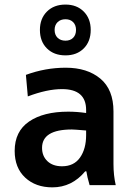

<svg xmlns="http://www.w3.org/2000/svg" viewBox="-20 -806 568 836"><path d="M355 -217.8V-237.8Q303.2 -242.2 293 -242.2Q163.1 -242.2 163.1 -162.1Q163.1 -126.5 186.5 -104.2Q210 -82 250 -82Q301.8 -82 328.4 -119.9Q355 -157.7 355 -217.8ZM217.8 -675.8Q217.8 -654.3 230.7 -641.6Q243.7 -628.9 265.1 -628.9Q286.1 -628.9 298.6 -641.6Q311 -654.3 311 -675.8Q311 -696.8 298.6 -709.5Q286.1 -722.2 265.1 -722.2Q243.7 -722.2 230.7 -709.5Q217.8 -696.8 217.8 -675.8ZM355 -314V-327.1Q355 -418 250 -418Q185.1 -418 101.1 -386.2L92.8 -480Q177.7 -511.2 266.1 -511.2Q359.9 -511.2 417 -463.6Q474.1 -416 474.1 -320.8V-91.8Q474.1 -42.5 483.9 0H370.1Q359.4 -36.6 356 -60.1H351.1Q293 9.8 208 9.8Q135.3 9.8 89.6 -32.7Q43.9 -75.2 43.9 -148.9Q43.9 -233.9 106.7 -276.9Q169.4 -319.8 276.9 -319.8Q314.5 -319.8 355 -314ZM153.8 -675.8Q153.8 -725.1 184.3 -755.6Q214.8 -786.1 265.1 -786.1Q314.5 -786.1 344.7 -755.6Q375 -725.1 375 -675.8Q375 -625.5 344.7 -595.2Q314.5 -564.9 265.1 -564.9Q214.8 -564.9 184.3 -595.2Q153.8 -625.5 153.8 -675.8Z"/></svg>

Font: LT Hoop SemBd
Style: Regular
Weight: 600
Designer: Daniel Lyons
Foundry: LyonsType
Version: Version 1.000